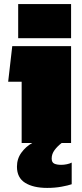

<svg xmlns="http://www.w3.org/2000/svg" viewBox="-20 -700 403 940"><path d="M69 -513V-680H328V-513ZM86 0V-300H20L40 -474H328V0H282Q261 16 247 35Q233 54 233 76Q233 95 245.5 101Q258 107 280 107Q293 107 307.5 104Q322 101 331 96V202Q314 208 281.5 214Q249 220 211 220Q143 220 103 195Q63 170 63 116Q63 77 85 47Q107 17 138 0Z"/></svg>

Font: Boz Display
Style: Regular
Weight: 900
Version: Version 2.000; ttfautohint (v1.8.3)